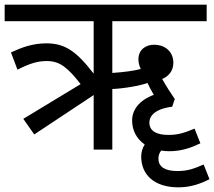

<svg xmlns="http://www.w3.org/2000/svg" viewBox="-20 -642 919 824"><path d="M127 -65 382 -234V0H462V-260C511 -262 581 -274 613 -286C619 -273 629 -253 640 -235C578 -212 547 -171 547 -125C547 -83 566 -46 601 -22C591 -6 586 12 586 30C586 106 640 162 746 162C800 162 844 145 879 127L854 64C808 84 783 92 741 92C691 92 660 76 660 39C660 26 663 15 672 4C683 6 695 7 707 7C761 7 805 -10 840 -27L815 -90C769 -71 744 -63 702 -63C653 -63 621 -79 621 -116C621 -144 645 -175 719 -184L730 -217C713 -242 694 -271 676 -303C702 -314 724 -336 724 -373C724 -417 692 -450 641 -450C607 -450 574 -430 574 -387C574 -373 578 -359 584 -346C556 -338 508 -332 462 -329V-551H867V-622H0V-551H382V-326C308 -422 259 -456 179 -456C120 -456 72 -438 27 -417L55 -343C110 -371 143 -380 181 -380C236 -380 270 -353 326 -281L80 -132Z"/></svg>

Font: Noto Sans Devanagari UI
Style: Regular
Weight: 400
Designer: Jelle Bosma - Monotype Design Team
Foundry: Monotype Imaging Inc.
Version: Version 2.003